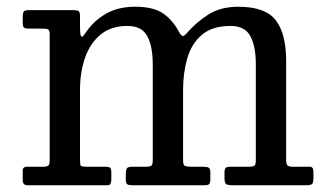

<svg xmlns="http://www.w3.org/2000/svg" viewBox="-20 -550 976 570"><path d="M47.5 -15C47.5 -5 52.2 0 61.5 0H298.5C303.8 0 307.2 -1.8 308.5 -5.5C309.8 -9.2 310.5 -13.3 310.5 -18V-38C310.5 -45.7 309.2 -50.4 306.8 -52.2C304.2 -54.1 299.5 -55 292.5 -55H238.5C228.2 -55 222.1 -55.9 220.2 -57.8C218.4 -59.6 217.5 -65.7 217.5 -76V-283C217.5 -317.3 222.4 -348.9 232.2 -377.8C242.1 -406.6 257.4 -429.7 278.2 -447C299.1 -464.3 325.8 -473 358.5 -473C386.5 -473 406 -463.1 417 -443.2C428 -423.4 433.5 -395 433.5 -358V-75C433.5 -66 432.2 -60.4 429.5 -58.2C426.8 -56.1 420.8 -55 411.5 -55H374.5C365.2 -55 359.3 -53.6 357 -50.8C354.7 -47.9 353.5 -41.7 353.5 -32V-17C353.5 -9.7 354.9 -5 357.8 -3C360.6 -1 365.5 0 372.5 0H585.5C594.2 0 599.5 -1.3 601.5 -4C603.5 -6.7 604.5 -12 604.5 -20V-38C604.5 -46 602.7 -50.8 599 -52.5C595.3 -54.2 589.8 -55 582.5 -55H547.5C539.2 -55 533.1 -55.8 529.2 -57.5C525.4 -59.2 523.5 -64.7 523.5 -74V-283C523.5 -317.3 527.8 -348.9 536.2 -377.8C544.8 -406.6 559.2 -429.7 579.8 -447C600.2 -464.3 628.5 -473 664.5 -473C692.5 -473 712 -463.1 723 -443.2C734 -423.4 739.5 -395 739.5 -358V-75C739.5 -65.7 738.1 -60 735.2 -58C732.4 -56 726.2 -55 716.5 -55H664.5C656.8 -55 651.9 -53.8 649.8 -51.5C647.6 -49.2 646.5 -44 646.5 -36V-22C646.5 -11.7 648.2 -5.4 651.8 -3.2C655.2 -1.1 661.8 0 671.5 0H887.5C897.2 0 903.4 -1.2 906.2 -3.5C909.1 -5.8 910.5 -12 910.5 -22V-41C910.5 -50.3 906.8 -55 899.5 -55H850.5C841.2 -55 835.3 -56.4 833 -59.2C830.7 -62.1 829.5 -68 829.5 -77V-369C829.5 -422.7 819.2 -462.9 798.8 -489.8C778.2 -516.6 741.2 -530 687.5 -530C652.5 -530 622.9 -522.3 598.8 -507C574.6 -491.7 553.2 -473.2 534.5 -451.5C530.2 -446.5 526.4 -443.8 523.2 -443.2C520.1 -442.8 516.2 -446.7 511.5 -455C499.2 -478.3 483.5 -496.7 464.5 -510C445.5 -523.3 417.8 -530 381.5 -530C348.2 -530 319.7 -523.3 296 -510C272.3 -496.7 252.8 -479.2 237.5 -457.5C233.5 -451.5 230 -446.8 227 -443.2C224 -439.8 221.7 -439.9 220 -443.8C218.3 -447.6 217.5 -457.3 217.5 -473V-503C217.5 -510.7 216 -515.4 213 -517.2C210 -519.1 204.8 -520 197.5 -520H66.5C58.2 -520 52.9 -518.7 50.8 -516C48.6 -513.3 47.5 -507.7 47.5 -499V-483C47.5 -475 48.8 -470 51.2 -468C53.8 -466 59.2 -465 67.5 -465H108.5C115.2 -465 120 -464.2 123 -462.5C126 -460.8 127.5 -456.3 127.5 -449V-74C127.5 -65.7 126.2 -60.4 123.5 -58.2C120.8 -56.1 115.2 -55 106.5 -55H60.5C51.8 -55 47.5 -51.3 47.5 -44Z"/></svg>

Font: Besley*
Style: Regular
Weight: 400
Designer: Owen Earl
Foundry: indestructible type*
Version: Version 3.000; ttfautohint (v1.8.3)